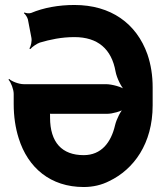

<svg xmlns="http://www.w3.org/2000/svg" viewBox="-20 -741 675 771"><path d="M279 -592C373 -592 428 -544 444 -454C449 -427 468 -389 483 -376L486 -379C470 -392 429 -403 405 -403H75C56 -403 27 -414 17 -424L14 -421C24 -411 35 -382 35 -364V-324C35 -273 42 -227 55 -186C92 -67 183 10 316 10C353 10 388 2 419 -14C517 -61 593 -164 593 -318V-390C593 -438 586 -482 572 -523C528 -647 425 -721 279 -721C215 -721 155 -710 105 -689C97 -686 84 -688 78 -691L76 -688C82 -684 90 -671 92 -663L106 -590C109 -576 104 -555 98 -546L102 -544C108 -552 128 -566 140 -570C181 -582 226 -592 279 -592ZM181 -269V-277C181 -280 181 -287 179 -289L176 -286C178 -284 184 -284 187 -284H410C432 -284 467 -294 482 -305L479 -309C465 -297 448 -263 442 -238C426 -169 387 -118 316 -118C229 -118 181 -169 181 -269Z"/></svg>

Font: Asimov
Style: EdgeNar
Weight: 500
Designer: Google
Version: Version 2.000980: 2014